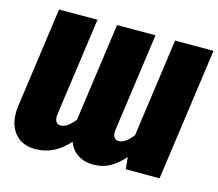

<svg xmlns="http://www.w3.org/2000/svg" viewBox="-102 -825 1108 975"><g transform="rotate(15 452.5 -338.0)"><path d="M905 -696 808 0H630L624 -62Q584 -18 547 1Q510 20 464 20Q415 20 381.5 -2.5Q348 -25 333 -65Q259 20 159 20Q92 20 54.5 -21.5Q17 -63 17 -132Q17 -150 20 -171L93 -696H295L223 -180Q222 -176 222 -168Q222 -149 230 -139Q238 -129 252 -129Q287 -129 326 -179L398 -696H600L528 -180Q527 -176 527 -168Q527 -149 535 -139Q543 -129 557 -129Q592 -129 631 -179L703 -696Z"/></g></svg>

Font: FiraGO Heavy
Style: Italic
Weight: 900
Italic angle: -8°
Designer: bBox Type GmbH
Foundry: bBox Type GmbH
Version: Version 1.001